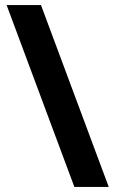

<svg xmlns="http://www.w3.org/2000/svg" viewBox="-20 -734 453 754"><path d="M141 -714 407 0H272L6 -714Z"/></svg>

Font: Noto Sans Thaana
Style: Regular
Weight: 400
Designer: Monotype Design Team
Foundry: Monotype Imaging Inc.
Version: Version 2.001